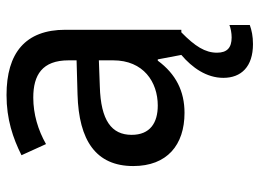

<svg xmlns="http://www.w3.org/2000/svg" viewBox="-126 -464 814 603"><g transform="rotate(-90 281.5 -162.0)"><path d="M229 10C297 10 351 -17 393 -74H397L411 0C371 34 339 79 339 132C339 188 374 225 445 225C470 225 488 221 505 215V151C495 155 480 158 466 158C434 158 418 144 418 112C418 75 438 43 482 0H490V-364C490 -490 417 -549 285 -549C209 -549 150 -529 96 -502L131 -425C175 -450 225 -465 277 -465C348 -465 394 -437 394 -354V-329L287 -326C142 -322 62 -268 62 -151C62 -45 128 10 229 10ZM252 -74C198 -74 160 -98 160 -156C160 -219 205 -253 312 -256L394 -259V-214C394 -119 326 -74 252 -74Z"/></g></svg>

Font: Noto Sans Mono SemiCondensed Medium
Style: Regular
Weight: 500
Width: 4
Designer: Monotype Design Team
Foundry: Monotype Imaging Inc.
Version: Version 2.014